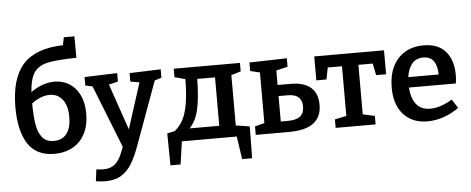

<svg xmlns="http://www.w3.org/2000/svg" viewBox="-62 -994 3426 1398"><g transform="rotate(-5 1651.0 -294.5)"><path d="M559 -262Q559 -176 526.5 -114.5Q494 -53 436 -21.5Q378 10 303 10Q172 10 110.5 -85Q49 -180 49 -352Q49 -562 140 -664.5Q231 -767 433 -773L445 -830H522L523 -673Q382 -671 314 -656.5Q246 -642 214 -597Q182 -552 175 -453Q217 -483 261.5 -498.5Q306 -514 348 -514Q407 -514 455 -485Q503 -456 531 -399Q559 -342 559 -262ZM434 -247Q434 -332 398.5 -376.5Q363 -421 306 -421Q241 -421 173 -370Q174 -275 184 -214.5Q194 -154 223.5 -119Q253 -84 308 -84Q369 -84 401.5 -127Q434 -170 434 -247Z M1127 -536V-474L1077 -459L910 -1Q881 80 849.5 132Q818 184 771.5 212.5Q725 241 657 241Q627 241 586 235L597 149Q624 153 648 153Q689 153 716.5 137.5Q744 122 763.5 90Q783 58 803 3L622 -455L570 -466V-528L809 -536V-474L742 -458L858 -121L965 -455L899 -466V-528Z M1636 -81 1737 -65 1734 167H1661L1636 0H1235L1211 167H1137L1134 -67L1189 -78Q1227 -109 1250.5 -153Q1274 -197 1286.5 -268Q1299 -339 1300 -449L1222 -470V-532H1706V-470L1636 -449ZM1516 -89V-443H1386Q1384 -300 1364.5 -217.5Q1345 -135 1299 -89Z M2060 -348Q2156 -348 2206.5 -305.5Q2257 -263 2257 -178Q2257 -90 2198.5 -45Q2140 0 2017 0H1775V-62L1845 -80V-450L1775 -467V-529L2049 -536V-474L1965 -454V-348ZM2015 -81Q2078 -81 2107 -104Q2136 -127 2136 -176Q2136 -267 2033 -267H1965V-81Z M2249 -357V-532H2759V-357H2686L2669 -443H2564V-81L2651 -62V0H2359V-62L2444 -80V-443H2340L2323 -357Z M3219 -132 3260 -67Q3148 11 3029 11Q2921 11 2856 -59Q2791 -129 2791 -257Q2791 -345 2822.5 -409.5Q2854 -474 2912 -508.5Q2970 -543 3048 -543Q3156 -543 3210 -479Q3264 -415 3264 -309Q3264 -276 3259 -246H2916Q2921 -168 2956 -123.5Q2991 -79 3058 -79Q3132 -79 3219 -132ZM2918 -322H3140Q3140 -383 3115.5 -419Q3091 -455 3038 -455Q2986 -455 2956.5 -419.5Q2927 -384 2918 -322Z"/></g></svg>

Font: Bitter Pro SemiBold
Style: Regular
Weight: 600
Designer: Sol Matas, and Bitter project Authors
Foundry: Sol Matas
Version: Version 1.010